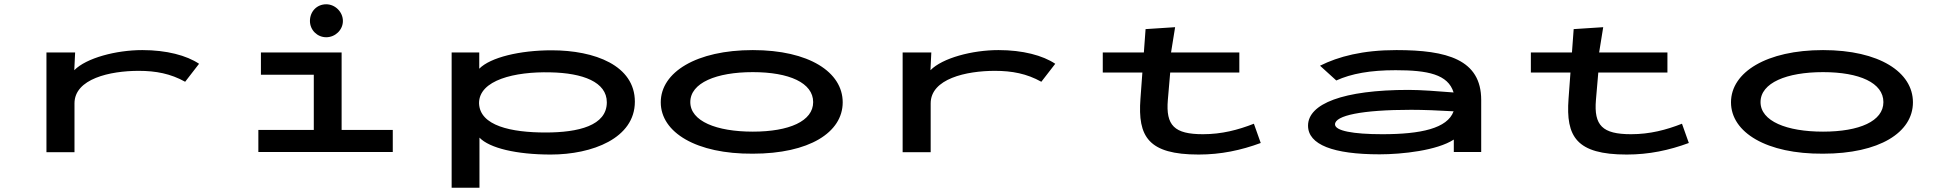

<svg xmlns="http://www.w3.org/2000/svg" viewBox="-20 -710 9040 897"><path d="M197 1H328V-227C328 -342 494 -379 628 -379C708 -379 777 -366 845 -328L910 -412C852 -451 758 -476 645 -476C522 -476 383 -439 327 -382L331 -465H197Z M1504 -536C1546 -536 1582 -570 1582 -612C1582 -654 1546 -690 1504 -690C1460 -690 1428 -656 1428 -612C1428 -570 1462 -536 1504 -536ZM1187 0H1815V-103H1576V-465H1199V-361H1446V-103H1187Z M2090 167H2220V-67C2267 -18 2393 12 2553 12C2747 12 2946 -64 2946 -235C2946 -404 2759 -475 2557 -475C2409 -475 2271 -442 2219 -389V-465H2090ZM2529 -91C2369 -91 2221 -122 2218 -228C2218 -336 2385 -376 2551 -372C2703 -369 2815 -327 2815 -232C2815 -123 2682 -91 2529 -91Z M3497 8C3760 8 3917 -91 3917 -232C3917 -373 3760 -476 3497 -476C3234 -476 3067 -373 3067 -232C3067 -91 3234 10 3497 8ZM3497 -95C3327 -95 3205 -144 3205 -233C3205 -323 3327 -373 3497 -373C3667 -373 3779 -323 3779 -233C3779 -144 3667 -95 3497 -95Z M4197 1H4328V-227C4328 -342 4494 -379 4628 -379C4708 -379 4777 -366 4845 -328L4910 -412C4852 -451 4758 -476 4645 -476C4522 -476 4383 -439 4327 -382L4331 -465H4197Z M5132 -371H5317L5308 -248C5295 -72 5344 12 5580 12C5684 12 5778 -8 5870 -42L5838 -132C5764 -103 5688 -83 5600 -83C5466 -83 5426 -124 5436 -243L5447 -371H5770V-465H5451L5470 -583L5332 -574L5324 -465H5132Z M6425 11C6531 11 6694 -7 6772 -58V0H6900V-243C6900 -432 6740 -476 6504 -476C6346 -476 6233 -446 6147 -403L6223 -334C6293 -366 6382 -382 6500 -382C6650 -382 6745 -363 6771 -278C6696 -284 6618 -290 6561 -290C6254 -290 6091 -225 6091 -123C6091 -34 6209 11 6425 11ZM6217 -129C6217 -170 6341 -197 6573 -197C6629 -197 6705 -194 6771 -190C6742 -110 6618 -83 6438 -83C6300 -83 6217 -99 6217 -129Z M7132 -371H7317L7308 -248C7295 -72 7344 12 7580 12C7684 12 7778 -8 7870 -42L7838 -132C7764 -103 7688 -83 7600 -83C7466 -83 7426 -124 7436 -243L7447 -371H7770V-465H7451L7470 -583L7332 -574L7324 -465H7132Z M8497 8C8760 8 8917 -91 8917 -232C8917 -373 8760 -476 8497 -476C8234 -476 8067 -373 8067 -232C8067 -91 8234 10 8497 8ZM8497 -95C8327 -95 8205 -144 8205 -233C8205 -323 8327 -373 8497 -373C8667 -373 8779 -323 8779 -233C8779 -144 8667 -95 8497 -95Z"/></svg>

Font: Inconsolata UltraExpanded
Style: Bold
Weight: 700
Width: 9
Monospace: yes
Designer: Raph Levien, Cyreal, Brenton Simpson
Foundry: Raph Levien, Cyreal, Google
Version: Version 3.100